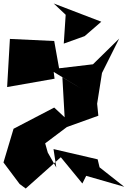

<svg xmlns="http://www.w3.org/2000/svg" viewBox="-67 -1000 735 1105"><path d="M208 -122 193 -175 318 -269 499 -334 492 -403 520 -580 619 -778 468 -630 273 -607 245 -764 -10 -776 -26 -499 247 -547 242 -586 402 -489 292 -555 305 -325 245 -381 11 -259 -47 -65 46 59 81 85 283 -95 407 56 429 12 648 75 506 -37 495 -83 241 -142 257 -36ZM311 -915 300 -749 420 -792 516 -875 242 -980Z"/></svg>

Font: Asimov Silicon
Style: Regular
Weight: 400
Designer: Google
Version: Version 2.000980; 2014